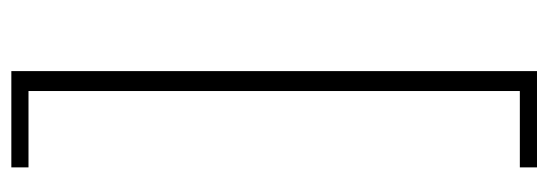

<svg xmlns="http://www.w3.org/2000/svg" viewBox="-342 -480 990 347"><g transform="rotate(-90 153.5 -307.0)"><path d="M24 168V137H162V-751H24V-782H198V168Z"/></g></svg>

Font: Noto Sans JP Thin ExtraLight
Style: Regular
Weight: 250
Version: Version 2.004-H2;hotconv 1.0.118;makeotfexe 2.5.65603